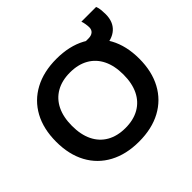

<svg xmlns="http://www.w3.org/2000/svg" viewBox="-188 -1007 1230 1230"><g transform="rotate(-45 427.0 -392.5)"><path d="M415.3 10Q299.7 10 214.8 -35.5Q130 -81 84.3 -165.3Q38.7 -249.7 38.7 -365Q38.7 -481 84.3 -565Q130 -649 214.8 -694.5Q299.7 -740 415.3 -740Q532 -740 616.3 -694.5Q700.7 -649 746.3 -565Q792 -481 792 -365Q792 -249.7 746.3 -165.3Q700.7 -81 616.3 -35.5Q532 10 415.3 10ZM415.3 -113.3Q488.7 -113.3 541 -143.3Q593.4 -173.3 620.9 -229.5Q648.4 -285.7 648.4 -365Q648.4 -444.3 620.9 -500.5Q593.4 -556.7 541 -586.7Q488.7 -616.7 415.3 -616.7Q342 -616.7 289.6 -586.7Q237.3 -556.7 209.8 -500.5Q182.3 -444.3 182.3 -365Q182.3 -285.7 209.8 -229.5Q237.3 -173.3 289.6 -143.3Q342 -113.3 415.3 -113.3ZM609.7 -575 610.7 -686.7H652.7Q678.7 -686.7 693.2 -699Q707.7 -711.3 707.7 -733.7Q707.7 -746.3 704.7 -765Q701.7 -783.7 697 -795H830.6Q838 -776.7 839.6 -756.5Q841.3 -736.3 841.3 -718.3Q841.3 -650.4 799.6 -612.7Q758 -575 680.3 -575Z"/></g></svg>

Font: M PLUS 1 Thin
Style: Regular
Weight: 100
Designer: Coji Morishita
Foundry: UNDERFOREST DESIGN
Version: Version 1.001